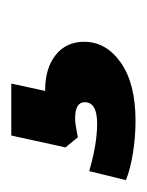

<svg xmlns="http://www.w3.org/2000/svg" viewBox="20 -80 260 340"><g transform="rotate(-90 150.0 90.0)"><path d="M246 109Q246 148 209 174Q172 200 106 200Q78 200 49.5 195.5Q21 191 1 183L17 118Q65 132 101 132Q139 132 139 110Q139 93 110 93Q100 93 77 98L59 76L80 -20H172L159 40H161Q199 40 222.5 58.5Q246 77 246 109Z"/></g></svg>

Font: Muli Black
Style: Italic
Weight: 900
Italic angle: -4.541°
Designer: Vernon Adams
Foundry: Vernon Adams
Version: Version 2.001